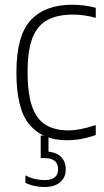

<svg xmlns="http://www.w3.org/2000/svg" viewBox="-20 -568 427 790"><path d="M255 9Q155.5 9 101.5 -54.8Q47.5 -118.5 47.5 -270Q47.5 -422 106.5 -485.2Q165.5 -548.5 277.5 -548.5Q300.5 -548.5 325.5 -545.5Q350.5 -542.5 374 -536V-494.5Q348.5 -502 324.2 -505Q300 -508 280.5 -508Q218 -508 176.2 -486.2Q134.5 -464.5 114 -413Q93.5 -361.5 93.5 -272Q93.5 -181.5 112.5 -128.8Q131.5 -76 168.8 -53.8Q206 -31.5 260.5 -31.5Q284.5 -31.5 312.2 -36.8Q340 -42 374 -53.5V-12.5Q314 9 255 9ZM162 201.5Q142.5 201.5 121.2 197Q100 192.5 84.5 184V153.5Q105.5 164.5 125.5 168.8Q145.5 173 163.5 173Q219 173 219 128.5Q219 82.5 162.5 82.5H147.5V-10H179.5V56Q214.5 59.5 232.5 78.8Q250.5 98 250.5 129Q250.5 162 227.5 181.8Q204.5 201.5 162 201.5Z"/></svg>

Font: Encode Sans Semi Condensed ExtraLight
Style: Regular
Weight: 200
Width: 4
Designer: Multiple Designers
Foundry: Impallari Type
Version: Version 3.000; ttfautohint (v1.8.3) -l 8 -r 50 -G 200 -x 14 